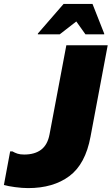

<svg xmlns="http://www.w3.org/2000/svg" viewBox="-44 -952 572 984"><path d="M100 12Q70 12 33 7Q-4 2 -24 -4L8 -176H20Q32 -169 45.5 -164.5Q59 -160 80 -160Q134 -160 167 -185Q200 -210 210 -264L296 -720H508L420 -252Q394 -111 311.5 -49.5Q229 12 100 12ZM150 -776V-780L282 -932H430L490 -780V-776H394L347 -842L262 -776Z"/></svg>

Font: Kufam Black
Style: Italic
Weight: 900
Italic angle: -11°
Designer: Artur Schmal
Foundry: Original Type
Version: Version 1.301; ttfautohint (v1.8.3)